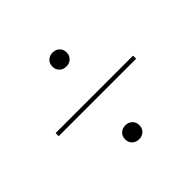

<svg xmlns="http://www.w3.org/2000/svg" viewBox="-138 -728 877 877"><g transform="rotate(-45 300.0 -290.0)"><path d="M300 -10Q280 -10 267 -22.5Q254 -35 254 -55Q254 -75 267 -87.5Q280 -100 300 -100Q320 -100 333 -87.5Q346 -75 346 -55Q346 -35 333 -22.5Q320 -10 300 -10ZM300 -480Q280 -480 267 -492.5Q254 -505 254 -525Q254 -545 267 -557.5Q280 -570 300 -570Q320 -570 333 -557.5Q346 -545 346 -525Q346 -505 333 -492.5Q320 -480 300 -480ZM50 -280V-300H550V-280Z"/></g></svg>

Font: M PLUS Code Latin Expanded Thin
Style: Regular
Weight: 250
Width: 7
Designer: Coji Morishita
Foundry: UNDERFOREST DESIGN
Version: Version 1.002; ttfautohint (v1.8.3)